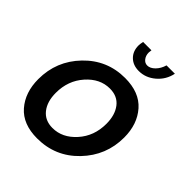

<svg xmlns="http://www.w3.org/2000/svg" viewBox="-204 -855 991 991"><g transform="rotate(45 291.0 -359.5)"><path d="M437 -729H498Q487 -676 446.5 -641.5Q406 -607 356 -607Q314 -607 288 -632.5Q262 -658 262 -700Q262 -709 266 -729H327Q325 -717 325 -711Q325 -689 337 -673.5Q349 -658 367 -658Q388 -658 408 -678Q428 -698 437 -729ZM19 -211Q19 -343 110 -437.5Q201 -532 332 -532Q437 -532 491.5 -470Q546 -408 546 -311Q546 -180 455 -85Q364 10 231 10Q127 10 73 -52Q19 -114 19 -211ZM431 -296Q431 -360 401 -399Q371 -438 315 -438Q243 -438 188 -376Q133 -314 133 -225Q133 -161 163.5 -122.5Q194 -84 249 -84Q321 -84 376 -145.5Q431 -207 431 -296Z"/></g></svg>

Font: Raleway-v4020 SemiBold
Style: Italic
Weight: 600
Italic angle: -12°
Designer: Matt McInerney, Pablo Impallari, Rodrigo Fuenzalida
Foundry: Matt McInerney, Pablo Impallari, Rodrigo Fuenzalida
Version: Version 4.020;PS 004.020;hotconv 1.0.88;makeotf.lib2.5.64775